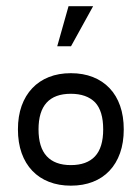

<svg xmlns="http://www.w3.org/2000/svg" viewBox="-20 -586 411 606"><path d="M203.6 -355Q242.2 -355 273.2 -342.8Q304.2 -330.6 325.9 -307.6Q347.7 -284.7 359.1 -252Q370.6 -219.2 370.6 -177.7Q370.6 -135.7 358.9 -102.8Q347.2 -69.8 325.4 -46.9Q303.7 -23.9 272.9 -12Q242.2 0 203.6 0Q165.5 0 134.8 -12Q104 -23.9 82 -46.9Q60.1 -69.8 48.3 -102.8Q36.6 -135.7 36.6 -177.7Q36.6 -219.2 48.3 -252Q60.1 -284.7 81.8 -307.6Q103.5 -330.6 134.3 -342.8Q165 -355 203.6 -355ZM280.3 -262.7Q253.4 -290 203.6 -290Q101.6 -290 101.6 -177.7Q101.6 -121.1 127.4 -93Q153.3 -64.9 203.6 -64.9Q253.9 -64.9 279.8 -92.5Q305.7 -120.1 305.7 -177.7Q305.7 -235.4 280.3 -262.7ZM273.9 -566.4 204.1 -439.9H160.6L196.3 -566.4Z"/></svg>

Font: Fibel Vienna LRS
Style: Regular
Weight: 400
Designer: Peter Wiegel
Foundry: Peter Wioegel
Version: Version 000.000